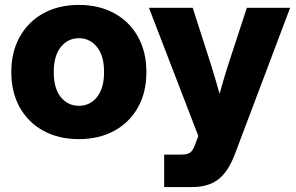

<svg xmlns="http://www.w3.org/2000/svg" viewBox="-20 -547 1187 771"><path d="M296.9 11.7Q215.8 11.7 154.8 -21.5Q93.8 -54.7 59.6 -115.2Q25.4 -175.8 25.4 -257.8Q25.4 -338.9 59.6 -399.7Q93.8 -460.4 154.8 -493.9Q215.8 -527.3 296.9 -527.3Q377.4 -527.3 438.7 -493.9Q500 -460.4 533.9 -399.7Q567.9 -338.9 567.9 -257.8Q567.9 -175.8 533.9 -115.5Q500 -55.2 438.7 -21.7Q377.4 11.7 296.9 11.7ZM296.9 -122.1Q340.8 -122.1 369.4 -157.2Q397.9 -192.4 397.9 -257.8Q397.9 -323.2 369.4 -358.4Q340.8 -393.6 296.9 -393.6Q252.9 -393.6 224.4 -358.4Q195.8 -323.2 195.8 -257.8Q195.8 -192.4 224.1 -157.2Q252.4 -122.1 296.9 -122.1ZM639.2 204.1V73.7H710.4Q736.8 73.7 747.6 62.3Q758.3 50.8 767.6 22.5L776.4 -1L578.1 -515.6H753.9L830.1 -278.3Q838.4 -251.5 846.2 -224.6Q854 -197.8 861.8 -170.4Q869.1 -197.8 877.2 -224.6Q885.3 -251.5 893.6 -278.3L971.2 -515.6H1145L922.9 72.8Q896.5 142.6 856.7 173.3Q816.9 204.1 752 204.1Z"/></svg>

Font: Inter Display ExtraBold
Style: Regular
Weight: 800
Designer: Rasmus Andersson
Foundry: rsms
Version: Version 4.000;git-a52131595